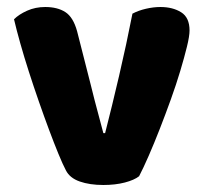

<svg xmlns="http://www.w3.org/2000/svg" viewBox="-20 -516 585 548"><path d="M377 -13Q363 -2 336 5Q309 12 275 12Q236 12 207.5 2Q179 -8 168 -30Q159 -47 146.5 -77.5Q134 -108 120 -145.5Q106 -183 91 -226Q76 -269 62.5 -311Q49 -353 38 -392Q27 -431 20 -461Q34 -475 57.5 -485.5Q81 -496 109 -496Q144 -496 166.5 -481.5Q189 -467 200 -427L239 -274Q250 -229 260 -192.5Q270 -156 275 -136H280Q299 -210 320 -300Q341 -390 358 -477Q375 -486 396.5 -491Q418 -496 438 -496Q473 -496 497 -481Q521 -466 521 -429Q521 -413 513.5 -382.5Q506 -352 494.5 -313.5Q483 -275 467.5 -232Q452 -189 436 -148Q420 -107 404.5 -71.5Q389 -36 377 -13Z"/></svg>

Font: Baloo Tammudu
Style: Regular
Weight: 400
Designer: Omkar Shende and Ek Type
Foundry: Ek Type
Version: Version 1.007;PS 1.000;hotconv 1.0.88;makeotf.lib2.5.647800